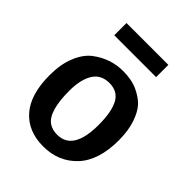

<svg xmlns="http://www.w3.org/2000/svg" viewBox="-202 -805 931 931"><g transform="rotate(45 264.0 -339.5)"><path d="M263 -73Q372 -73 372 -249Q372 -338 347.5 -384Q323 -430 265.5 -430Q208 -430 181 -386Q154 -342 154 -266Q154 -125 206 -89Q229 -73 263 -73ZM33 -252Q33 -326 55 -380.5Q77 -435 114 -464Q185 -518 271 -518Q331 -518 372.5 -498.5Q414 -479 437.5 -453.5Q461 -428 477.5 -379.5Q494 -331 494 -265Q494 -127 427 -56Q360 15 255.5 15Q151 15 92 -52.5Q33 -120 33 -252ZM118 -610V-694H405V-610Z"/></g></svg>

Font: Bree Serif
Style: Regular
Weight: 400
Designer: Veronika Burian, Jos Scaglione
Foundry: TypeTogether
Version: Version 1.002